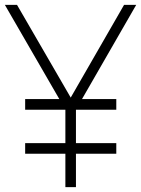

<svg xmlns="http://www.w3.org/2000/svg" viewBox="-20 -770 580 790"><path d="M317.5 -362.5H458.5V-318.5H292.5V-181H458.5V-137.5H292.5V0H249V-137.5H83.5V-181H249V-318.5H83.5V-362.5H224L0 -750H50L271 -368.5L490.5 -750H540.5Z"/></svg>

Font: Russisch Sans ExtraLight
Style: Regular
Weight: 200
Width: 4
Designer: Michael Sharanda (font) & Cristiano Sobral (main changes)
Foundry: Michael Sharanda
Version: Version 2.00;September 8, 2020;FontCreator 13.0.0.2681 64-bi